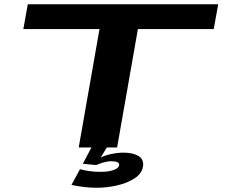

<svg xmlns="http://www.w3.org/2000/svg" viewBox="-20 -695 1064 905"><path d="M351 0 449 -558H90L111 -675H1008.5L987.5 -558H630L532 0ZM436.5 190Q406 190 376.2 186.5Q346.5 183 317 176.5L357 102.5Q374.5 107.5 398.8 111.2Q423 115 452.5 115Q492 115 515.5 106.5Q539 98 541.5 84.5Q545 65 504.5 65Q486.5 65 466.5 71Q446.5 77 433.5 83L370.5 77L411 0H483.5L454.5 48Q474 37.5 504 31Q534 24.5 563 24.5Q607.5 24.5 633.5 41Q659.5 57.5 654 90Q648.5 123.5 614.2 145.8Q580 168 532 179Q484 190 436.5 190Z"/></svg>

Font: Anybody UltraExpanded SemiBold
Style: Italic
Weight: 600
Width: 9
Italic angle: -10°
Designer: Tyler Finck
Foundry: Etcetera Type Company
Version: Version 1.010; ttfautohint (v1.8.3) -l 8 -r 50 -G 200 -x 14 